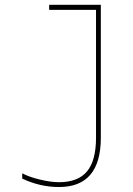

<svg xmlns="http://www.w3.org/2000/svg" viewBox="-20 -750 540 780"><path d="M389.6 -730.5V-190.4Q389.6 9.8 219.7 9.8Q142.6 9.8 70.3 -24.4V-45.9Q97.7 -31.2 142.1 -20.5Q186.5 -9.8 219.7 -9.8Q296.9 -9.8 333.5 -53.7Q370.1 -97.7 370.1 -190.4V-710H179.7V-730.5Z"/></svg>

Font: Mgen+ 1m thin
Style: Regular
Weight: 100
Designer: [Source Han Sans]
Ryoko NISHIZUKA  (kana & ideographs); Paul D. Hunt (Latin, Greek & Cyrillic); Wenlong ZHANG  (bopomofo
Version: Version 1.059.20150602